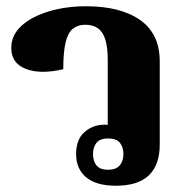

<svg xmlns="http://www.w3.org/2000/svg" viewBox="-20 -581 595 613"><path d="M350 12Q287 12 255 -15Q223 -42 223 -89Q223 -136 250 -159.5Q277 -183 314 -183Q326 -183 335.5 -180.5Q345 -178 351 -174L324 -159V-389Q324 -429 316.5 -454Q309 -479 293 -490.5Q277 -502 252 -502Q229 -502 213 -489.5Q197 -477 189.5 -446Q182 -415 182 -360Q109 -343 62.5 -361Q16 -379 16 -428Q16 -469 48.5 -498.5Q81 -528 135.5 -544.5Q190 -561 255 -561Q365 -561 427.5 -517Q490 -473 490 -385V-119Q490 -55 455.5 -21.5Q421 12 350 12ZM325 -39Q350 -39 362 -52.5Q374 -66 374 -89Q374 -112 362.5 -125.5Q351 -139 325 -139Q300 -139 288.5 -125.5Q277 -112 277 -89Q277 -66 288.5 -52.5Q300 -39 325 -39Z"/></svg>

Font: Noto Serif Thai ExtraBold
Style: Regular
Weight: 800
Version: Version 2.001